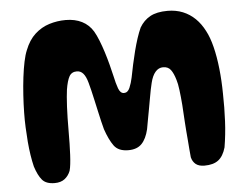

<svg xmlns="http://www.w3.org/2000/svg" viewBox="-47 -651 938 733"><g transform="rotate(-5 422.0 -285.0)"><path d="M134 24Q101 24 86 6.2Q71 -11.5 60 -46Q55 -66.5 51.2 -90.8Q47.5 -115 45.2 -141.8Q43 -168.5 41.8 -196.8Q40.5 -225 41 -253.5Q41.5 -287 43.8 -321.8Q46 -356.5 50 -389Q54 -421.5 59.5 -447.8Q65 -474 72 -490.5Q87 -529 111.5 -551.2Q136 -573.5 166.5 -583Q197 -592.5 229.5 -592.5Q265 -592.5 291.8 -579Q318.5 -565.5 334.5 -539Q343 -524.5 351.5 -503.2Q360 -482 367.8 -457.5Q375.5 -433 382 -408.2Q388.5 -383.5 393.5 -361.5Q399 -335 406.2 -315.2Q413.5 -295.5 427.5 -295.5Q442 -295.5 449.5 -313Q457 -330.5 461.5 -352Q466 -375.5 471.5 -401Q477 -426.5 483.5 -451.8Q490 -477 497.2 -499.2Q504.5 -521.5 512.5 -539Q528 -565.5 553.2 -579.5Q578.5 -593.5 620 -593.5Q652 -593.5 678.5 -582.8Q705 -572 725.5 -552Q746 -532 760.5 -503.5Q774 -478.5 783.5 -440.5Q793 -402.5 798 -356.2Q803 -310 803.5 -260Q804 -233.5 803.8 -207Q803.5 -180.5 802.2 -154.5Q801 -128.5 798.2 -103.5Q795.5 -78.5 791.5 -55Q782 -22 762.8 -7.2Q743.5 7.5 709.5 7.5Q688 7.5 676 -2.2Q664 -12 660 -29Q658.5 -43 657.2 -59.8Q656 -76.5 654.5 -94.2Q653 -112 651.5 -130Q650 -148 649 -165.5Q647.5 -199 645 -231Q642.5 -263 639.2 -288.5Q636 -314 631.5 -327.5Q624 -353.5 613.8 -367Q603.5 -380.5 584.5 -380.5Q567 -380.5 554.8 -366.2Q542.5 -352 536 -325Q533.5 -315 530.2 -299.2Q527 -283.5 523.8 -264.5Q520.5 -245.5 516.8 -225.5Q513 -205.5 509.5 -186Q506 -166.5 503 -150Q494.5 -114 476.5 -95.2Q458.5 -76.5 425 -76.5Q387 -76.5 370 -100Q353 -123.5 339 -164.5Q335.5 -177 331.2 -195.2Q327 -213.5 322.2 -234.8Q317.5 -256 312.8 -277.2Q308 -298.5 303.8 -316.5Q299.5 -334.5 296 -346.5Q289.5 -370.5 279.5 -382Q269.5 -393.5 255 -393.5Q235 -393.5 226 -377.5Q217 -361.5 211.5 -327.5Q210 -316.5 208.5 -299.8Q207 -283 206 -262.5Q205 -242 204.5 -218.5Q204 -195 204 -169.5Q204 -144 203.5 -121Q203 -98 202 -78.2Q201 -58.5 199.2 -43.2Q197.5 -28 194.5 -17.5Q187 1.5 172.2 12.8Q157.5 24 134 24Z"/></g></svg>

Font: Gluten Thin Medium
Style: Regular
Weight: 500
Version: Version 1.300